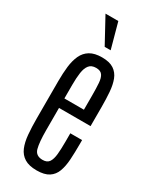

<svg xmlns="http://www.w3.org/2000/svg" viewBox="-245 -1030 891 1102"><g transform="rotate(30 201.0 -479.5)"><path d="M210 8.8Q159.2 8.8 129.2 -9.8Q99.1 -28.3 84.7 -62.7Q70.3 -97.2 66.2 -144.5Q62 -191.9 62 -248.5V-498Q62 -549.8 67.1 -594Q72.3 -638.2 87.6 -671.4Q103 -704.6 133.1 -722.9Q163.1 -741.2 212.4 -741.2Q262.2 -741.2 290.5 -722.4Q318.8 -703.6 331.8 -669.9Q344.7 -636.2 348.1 -590.8Q351.6 -545.4 351.6 -492.7V-366.2H142.6V-218.8Q142.6 -139.2 153.1 -99.9Q163.6 -60.5 209.5 -60.5Q239.3 -60.5 252 -79.3Q264.6 -98.1 268.1 -133.1Q271.5 -168 271.5 -216.3V-272.5H349.6V-246.6Q349.6 -190.4 346.7 -143.8Q343.8 -97.2 331.3 -63Q318.8 -28.8 290 -10Q261.2 8.8 210 8.8ZM142.1 -428.7H271.5V-522Q271.5 -570.8 269 -604.2Q266.6 -637.7 254.4 -654.8Q242.2 -671.9 212.9 -671.9Q182.1 -671.9 167 -652.8Q151.9 -633.8 147 -599.4Q142.1 -564.9 142.1 -518.6ZM194.3 -800.8 103 -968.3H188L233.9 -800.8Z"/></g></svg>

Font: Antonio ExtraLight
Style: Regular
Weight: 250
Designer: Vernon Adams
Foundry: Vernon Adams
Version: Version 1.002